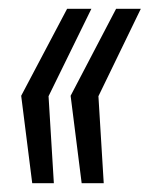

<svg xmlns="http://www.w3.org/2000/svg" viewBox="-20 -530 339 435"><path d="M165 -115 140 -313 243 -510H299L203 -312L215 -115ZM53 -115 28 -313 132 -510H187L90 -312L102 -115Z"/></svg>

Font: Saira UltraCondensed Medium
Style: Italic
Weight: 500
Width: 1
Italic angle: -12°
Designer: Hector Gatti with collaboration of the Omnibus-Type team
Foundry: Omnibus-Type
Version: Version 1.101